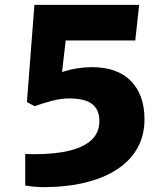

<svg xmlns="http://www.w3.org/2000/svg" viewBox="-20 -763 685 792"><path d="M157 9Q144.5 9 122.2 7.2Q100 5.5 84 2V-128Q94.5 -127.5 104.5 -127.2Q114.5 -127 124 -127Q209 -127 268.5 -142Q328 -157 359 -187.2Q390 -217.5 390 -264Q390 -310 360.5 -333.5Q331 -357 265 -357Q232 -357 194 -347Q156 -337 123 -325L91 -342L122 -743H554L538 -596H251L236 -466Q267 -476 298.2 -481Q329.5 -486 358 -486Q464.5 -486 520.2 -428.8Q576 -371.5 576 -271Q576 -204.5 547 -152.5Q518 -100.5 463.2 -64.5Q408.5 -28.5 331.2 -9.8Q254 9 157 9Z"/></svg>

Font: Koeln Type Sans ExtraBold
Style: Regular
Weight: 800
Designer: Eben Sorkin
Foundry: Eben Sorkin
Version: Version 2.001